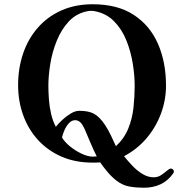

<svg xmlns="http://www.w3.org/2000/svg" viewBox="-20 -760 860 901"><path d="M434 -26Q418 -58 404.5 -90Q391 -122 377 -155Q373 -163 368.5 -171Q364 -179 358 -185Q347 -196 333 -196Q316 -196 303 -181.5Q290 -167 282 -148Q274 -129 271 -115Q283 -94 308 -73.5Q333 -53 362.5 -39Q392 -25 416 -25Q421 -25 425.5 -25.5Q430 -26 434 -26ZM612 -358Q612 -406 603 -462Q594 -518 573 -570.5Q552 -623 515 -660.5Q478 -698 422 -708Q418 -709 414.5 -709Q411 -709 407 -709Q403 -709 400 -709Q397 -709 393 -708Q339 -698 303.5 -660Q268 -622 246.5 -569Q225 -516 216 -460Q207 -404 207 -358Q207 -329 209.5 -294Q212 -259 220 -225Q228 -191 242 -165Q253 -179 271.5 -196.5Q290 -214 311.5 -227Q333 -240 352 -240Q396 -240 421.5 -226Q447 -212 472 -175Q488 -151 500 -125.5Q512 -100 524 -74Q563 -110 582 -157Q601 -204 606.5 -256Q612 -308 612 -358ZM796 45Q796 48 794 52Q769 88 734 104.5Q699 121 655 121Q620 121 588 115.5Q556 110 527 88Q505 71 485.5 48Q466 25 450 2Q441 3 431.5 3Q422 3 413 3Q334 3 270 -24.5Q206 -52 160 -101.5Q114 -151 89.5 -217.5Q65 -284 65 -361Q65 -440 88.5 -509Q112 -578 157.5 -630Q203 -682 268 -711Q333 -740 415 -740Q532 -740 608 -690Q684 -640 721.5 -554Q759 -468 759 -358Q759 -290 735 -226Q711 -162 667 -110.5Q623 -59 562 -27Q578 -7 600 16.5Q622 40 648 56Q674 72 701 72Q721 72 736.5 61.5Q752 51 763.5 41Q775 31 782 31Q787 31 791.5 35Q796 39 796 45Z"/></svg>

Font: Kaisei Opti
Style: Bold
Weight: 700
Designer: Font-Kai, 金井和夫
Foundry: KAZUO KANAI
Version: Version 5.003